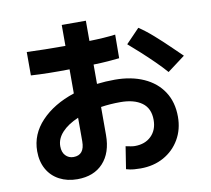

<svg xmlns="http://www.w3.org/2000/svg" viewBox="-91 -911 1182 1074"><g transform="rotate(-10 500.0 -374.5)"><path d="M108 -560V-693Q153 -691 209.5 -690Q266 -689 327 -689V-808H464V-693Q506 -694 544 -696.5Q582 -699 612 -703L611 -569Q584 -566 546 -563Q508 -560 464 -559V-449Q513 -455 566 -455Q659 -455 729.5 -423.5Q800 -392 839 -332.5Q878 -273 878 -190Q878 -118 845 -61.5Q812 -5 754.5 27Q697 59 623 59Q605 59 585 57.5Q565 56 541 49L561 -78Q576 -75 589 -72.5Q602 -70 613 -70Q671 -70 706 -104.5Q741 -139 741 -196Q741 -262 696.5 -294Q652 -326 575 -326Q517 -326 464 -318V-159Q464 -58 411 -0.5Q358 57 264 57Q207 57 162.5 33.5Q118 10 93.5 -33.5Q69 -77 69 -136Q69 -232 139 -306Q209 -380 327 -419V-556Q267 -555 210 -556Q153 -557 108 -560ZM870 -445Q845 -474 808.5 -510Q772 -546 734.5 -580Q697 -614 669 -638L746 -718Q784 -693 826.5 -655.5Q869 -618 907 -581Q945 -544 970 -520ZM201 -141Q201 -107 219 -88Q237 -69 264 -69Q327 -69 327 -147V-281Q268 -256 234.5 -220Q201 -184 201 -141Z"/></g></svg>

Font: Murecho SemiBold
Style: Regular
Weight: 600
Designer: Neil Summerour
Foundry: Positype
Version: Version 1.010; ttfautohint (v1.8.3)